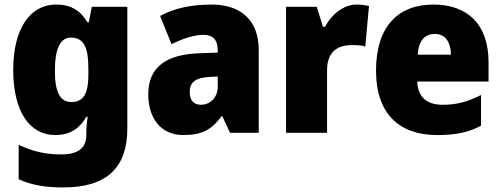

<svg xmlns="http://www.w3.org/2000/svg" viewBox="-20 -583 2201 843"><path d="M226 -563C113 -563 38 -459 38 -275C38 -93 111 10 222 10C291 10 331 -22 359 -70H365C361 -46 359 -18 359 1V10C359 68 321 95 250 95C177 95 126 82 62 53V204C119 230 179 240 259 240C451 240 539 150 539 -17V-553H383L370 -485H364C334 -535 294 -563 226 -563ZM291 -418C350 -418 368 -372 368 -281V-256C368 -174 348 -135 293 -135C245 -135 221 -177 221 -272C221 -369 245 -418 291 -418Z M909 -563C818 -563 743 -546 683 -513L733 -389C785 -415 834 -430 874 -430C913 -430 936 -410 936 -362V-352L851 -349C708 -343 631 -287 631 -169C631 -59 690 10 785 10C869 10 910 -15 953 -73H956L990 0H1116V-363C1116 -494 1038 -563 909 -563ZM898 -245 936 -247V-202C936 -155 903 -123 862 -123C832 -123 813 -141 813 -179C813 -220 837 -242 898 -245Z M1546 -563C1486 -563 1433 -516 1407 -465H1398L1371 -553H1236V0H1416V-274C1416 -364 1471 -385 1525 -385C1554 -385 1571 -383 1584 -379L1600 -557C1585 -560 1564 -563 1546 -563Z M1883 -563C1728 -563 1631 -467 1631 -273C1631 -81 1735 10 1900 10C1984 10 2040 -3 2092 -31V-166C2034 -136 1985 -123 1923 -123C1850 -123 1814 -161 1812 -225H2125V-310C2125 -476 2033 -563 1883 -563ZM1889 -434C1934 -434 1959 -400 1960 -343H1814C1818 -408 1848 -434 1889 -434Z"/></svg>

Font: Noto Sans Arabic UI SmCn Bk
Style: Regular
Weight: 900
Width: 4
Designer: Monotype Design Team, Nadine Chahine and Nizar Qandah
Foundry: Monotype Imaging Inc.
Version: Version 2.010